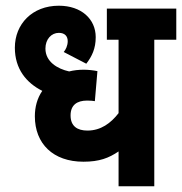

<svg xmlns="http://www.w3.org/2000/svg" viewBox="-20 -652 637 672"><path d="M597 -513V-622H354V-513H395V-256C368 -221 333 -195 286 -195C251 -195 227 -210 227 -248C227 -284 249 -300 285 -300C297 -300 306 -299 312 -298L321 -403C307 -406 289 -408 273 -408C255 -408 238 -406 222 -402C181 -411 139 -436 139 -482C139 -515 160 -537 186 -537C207 -537 217 -525 217 -508C217 -492 210 -478 203 -470L282 -429C302 -455 315 -482 315 -522C315 -585 265 -632 186 -632C93 -632 32 -568 32 -485C32 -411 72 -362 128 -334C110 -308 102 -277 102 -245C102 -149 166 -86 272 -86C328 -86 361 -99 395 -122V0H520V-513Z"/></svg>

Font: Noto Sans Devanagari Condensed
Style: Bold
Weight: 700
Width: 3
Designer: Jelle Bosma - Monotype Design Team
Foundry: Monotype Imaging Inc.
Version: Version 2.004